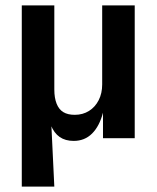

<svg xmlns="http://www.w3.org/2000/svg" viewBox="-20 -514 582 714"><path d="M61 180V-494H182V-181Q182 -150 190.5 -128.5Q199 -107 215.5 -97Q232 -87 258 -87Q288 -87 311 -101.5Q334 -116 347 -141.5Q360 -167 360 -200V-494H481V0H363V-95Q350 -45 322.5 -17.5Q295 10 254 10Q223 10 202 -4.5Q181 -19 169 -49H171L182 180Z"/></svg>

Font: Nunito Sans 10pt SemiCondensed
Style: Bold
Weight: 700
Width: 4
Designer: Vernon Adams
Foundry: Vernon Adams
Version: Version 3.101;gftools[0.9.27]